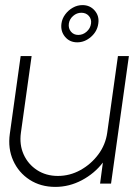

<svg xmlns="http://www.w3.org/2000/svg" viewBox="-20 -720 544 753"><path d="M18.5 -195 61 -500H104L62 -199.5Q55.5 -152.5 72.8 -114.2Q90 -76 125.2 -53Q160.5 -30 207 -30Q254 -30 295.5 -53Q337 -76 365.5 -114.2Q394 -152.5 400.5 -199.5L442.5 -500H485.5L415.5 0H372.5L383.5 -82.5Q350.5 -39.5 301 -13.2Q251.5 13 197 13Q139.5 13 96.2 -15Q53 -43 31.8 -90.2Q10.5 -137.5 18.5 -195ZM283 -554Q253 -554 235 -575.8Q217 -597.5 221 -627.5Q223.5 -647 235.8 -663.5Q248 -680 265.8 -690Q283.5 -700 303.5 -700Q333 -700 351.5 -678.5Q370 -657 365.5 -627.5Q361.5 -597 337 -575.5Q312.5 -554 283 -554ZM287 -583Q305.5 -583 320 -596Q334.5 -609 337 -627.5Q339.5 -645 328.5 -657.5Q317.5 -670 299 -670Q281 -670 266.8 -657.5Q252.5 -645 250 -627.5Q247.5 -609 258.2 -596Q269 -583 287 -583Z"/></svg>

Font: Urbanist ExtraLight
Style: Italic
Weight: 250
Version: Version 1.303